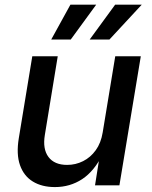

<svg xmlns="http://www.w3.org/2000/svg" viewBox="-20 -779 638 807"><path d="M210.9 7.3Q156.2 7.3 118.2 -15.9Q80.1 -39.1 64 -85Q47.9 -130.9 59.1 -198.7L115.7 -542.5H222.7L168.5 -211.9Q158.7 -152.8 183.6 -119.4Q208.5 -85.9 262.2 -85.9Q297.9 -85.9 329.1 -101.6Q360.4 -117.2 382.3 -147.5Q404.3 -177.7 411.6 -222.2L464.4 -542.5H571.8L481.9 0H379.4L400.4 -132.8H412.6Q376.5 -59.6 325.4 -26.1Q274.4 7.3 210.9 7.3ZM277.3 -612.8H195.3L275.9 -759.3H384.3ZM439.9 -612.8H356.9L463.9 -759.3H575.7Z"/></svg>

Font: Inter 16pt Medium
Style: Italic
Weight: 500
Italic angle: -9.3988°
Version: Version 4.001;git-66647c0bb